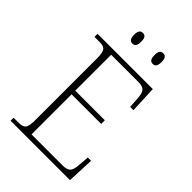

<svg xmlns="http://www.w3.org/2000/svg" viewBox="-261 -1010 1115 1115"><g transform="rotate(45 296.5 -452.0)"><path d="M397 -817C415 -817 426 -827 426 -861C426 -894 415 -904 397 -904C380 -904 368 -894 368 -861C368 -827 380 -817 397 -817ZM230 -817C248 -817 259 -827 259 -861C259 -894 248 -904 230 -904C213 -904 201 -894 201 -861C201 -827 213 -817 230 -817ZM47 0H535L542 -166H515L510 -102C506 -49 496 -30 442 -30H189V-359H432V-389H189V-684H410C464 -684 473 -665 477 -612L481 -548H508L501 -714H47V-689H84C133 -689 146 -679 146 -605V-108C146 -35 133 -25 84 -25H47Z"/></g></svg>

Font: Noto Serif Lao ExtraLight
Style: Regular
Weight: 200
Designer: Monotype Design Team
Foundry: Monotype Imaging Inc.
Version: Version 2.003